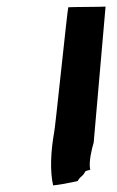

<svg xmlns="http://www.w3.org/2000/svg" viewBox="-20 -571 354 582"><path d="M215 -22C228 -42 229 -33 239 -52C247 -56 257 -55 253 -59C249 -81 258 -119 264 -139L300 -551C296 -550 191 -550 187 -549C185 -549 146 -169 144 -169C134 -113 131 -53 141 -9C161 -11 188 -16 215 -22Z"/></svg>

Font: Ugly Stick
Style: It
Weight: 400
Designer: Stig
Foundry: Cannot Into Space Fonts
Version: Version 0.99